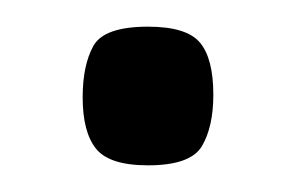

<svg xmlns="http://www.w3.org/2000/svg" viewBox="-20 -359 224 144"><path d="M91 -235Q62 -235 52 -247.5Q42 -260 42 -286Q42 -310 50 -324.5Q58 -339 91 -339Q120 -339 130 -327Q140 -315 140 -288Q140 -264 131.5 -249.5Q123 -235 91 -235Z"/></svg>

Font: Fredoka SemiCondensed
Style: Regular
Weight: 400
Width: 4
Designer: Ben Nathan
Foundry: Milena B. Brandão, Ben Nathan
Version: Version 2.001